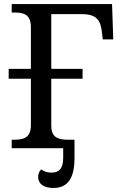

<svg xmlns="http://www.w3.org/2000/svg" viewBox="-20 -734 601 951"><path d="M535 -714H38V-672H51C96 -672 133 -663 133 -600V-393H23V-344H133V-114C133 -51 96 -42 51 -42H38V0H293V49C293 104 269 121 236 121C214 121 200 116 184 105C175 114 169 126 169 142C169 178 198 197 245 197C320 197 349 142 349 49V-42H316C272 -42 234 -51 234 -110V-344H389V-393H234V-664H385C463 -664 478 -630 485 -574L489 -539H541Z"/></svg>

Font: Noto Serif Thai
Style: Regular
Weight: 400
Designer: Monotype Design Team
Foundry: Monotype Imaging Inc.
Version: Version 1.901